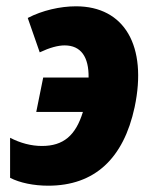

<svg xmlns="http://www.w3.org/2000/svg" viewBox="-20 -579 485 609"><path d="M133 10C280 10 372 -76 407 -239C448 -433 375 -559 221 -559C171 -559 114 -546 68 -522L106 -413C138 -428 164 -435 185 -435C237 -435 262 -398 261 -333H117L95 -224H243C220 -149 181 -116 113 -116C79 -116 45 -125 12 -142V-15C43 1 87 10 133 10Z"/></svg>

Font: Noto Sans SemiCondensed ExtraBold
Style: Italic
Weight: 800
Width: 4
Italic angle: -12°
Designer: Monotype Design Team
Foundry: Monotype Imaging Inc.
Version: Version 2.013